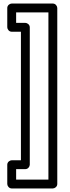

<svg xmlns="http://www.w3.org/2000/svg" viewBox="-20 -872 393 1083"><path d="M71 -802H253.1V141H71V82H123C138.1 82 148 67.7 148 57V-718C148 -733.1 133.7 -743 123 -743H71ZM46 -852C35.3 -852 21 -842.1 21 -827V-718C21 -707.3 30.9 -693 46 -693H98V32H46C35.3 32 21 41.9 21 57V166C21 176.7 30.9 191 46 191H278.1C288.8 191 303.1 181.1 303.1 166V-827C303.1 -837.7 293.2 -852 278.1 -852Z"/></svg>

Font: Asimov
Style: WidOu
Weight: 500
Designer: Google
Version: Version 2.000980; 2014